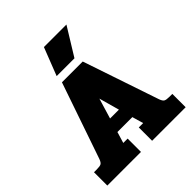

<svg xmlns="http://www.w3.org/2000/svg" viewBox="-235 -1030 1182 1182"><g transform="rotate(-45 356.0 -439.5)"><path d="M342 -879H538L426 -697H271ZM15 -116H39Q67 -116 77.5 -122Q88 -128 96 -150L267 -647H448L616 -150Q624 -128 634.5 -122Q645 -116 673 -116H697V0H405V-116H443L422 -189H292L270 -116H308V0H15ZM396 -280 359 -413 319 -280Z"/></g></svg>

Font: Pridi
Style: Bold
Weight: 700
Designer: Katatrad Team
Foundry: CadsonDemak
Version: Version 1.001